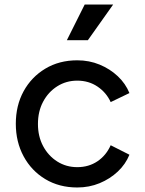

<svg xmlns="http://www.w3.org/2000/svg" viewBox="-20 -818 643 850"><path d="M322 12Q242 12 180.5 -25Q119 -62 84.5 -126Q50 -190 50 -270Q50 -351 84.5 -414Q119 -477 180.5 -514Q242 -551 322 -551Q375 -551 421 -532Q467 -513 501.5 -480.5Q536 -448 553 -406L470 -366Q451 -408 412 -434.5Q373 -461 322 -461Q273 -461 233.5 -436Q194 -411 171 -368Q148 -325 148 -269Q148 -214 171 -171Q194 -128 233.5 -103Q273 -78 322 -78Q373 -78 411.5 -104Q450 -130 470 -175L553 -133Q536 -91 501.5 -58.5Q467 -26 421 -7Q375 12 322 12ZM276 -640 355 -798H481L369 -640Z"/></svg>

Font: Pitagon Sans Text Medium
Style: Regular
Weight: 500
Designer: Travis Tran
Foundry: Pitagon
Version: Version 1.000; ttfautohint (v1.8.4.7-5d5b);gftools[0.9.26]